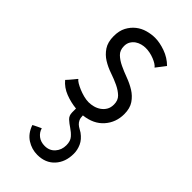

<svg xmlns="http://www.w3.org/2000/svg" viewBox="-209 -458 750 750"><g transform="rotate(45 166.0 -82.5)"><path d="M279 -362 249 -323Q241 -334 217.5 -343.5Q194 -353 170 -353Q160 -353 148.5 -350Q137 -347 127.5 -340.5Q118 -334 111.5 -323.5Q105 -313 105 -298Q105 -275 119 -261.5Q133 -248 154 -238Q175 -228 199.5 -219Q224 -210 245 -197Q266 -184 280 -163.5Q294 -143 294 -111Q294 -65 265 -32Q236 1 183 7Q183 21 187 29.5Q191 38 197 43.5Q203 49 210.5 53Q218 57 224 61Q246 77 255 97Q264 117 264 138Q264 184 237.5 213Q211 242 166 242Q135 242 108.5 225Q82 208 70 173Q89 163 105 156Q110 174 125 185.5Q140 197 162 197Q188 197 204 179Q220 161 220 135Q220 112 208.5 99Q197 86 182.5 76.5Q168 67 156.5 56.5Q145 46 145 28V7Q114 4 84.5 -7.5Q55 -19 36 -42Q40 -46 46 -53Q52 -60 57 -66Q62 -72 65.5 -76.5Q69 -81 70 -81Q73 -76 83 -70Q93 -64 106 -58.5Q119 -53 134 -49Q149 -45 163 -45Q175 -45 188.5 -48.5Q202 -52 213.5 -60Q225 -68 232 -80Q239 -92 239 -109Q239 -132 225 -145.5Q211 -159 190 -169Q169 -179 144 -187.5Q119 -196 98 -209Q77 -222 63 -243Q49 -264 49 -297Q49 -327 60 -347.5Q71 -368 88 -381.5Q105 -395 126.5 -401Q148 -407 168 -407Q194 -407 225 -396Q256 -385 279 -362Z"/></g></svg>

Font: Josefin Sans
Style: Regular
Weight: 400
Designer: Santiago Orozco
Foundry: Typemade
Version: Version 1.0